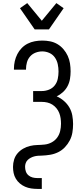

<svg xmlns="http://www.w3.org/2000/svg" viewBox="-20 -1005 540 1240"><path d="M221 215Q201 215 181 212Q161 209 142.5 201Q124 193 108.5 180Q93 167 82.5 149.5Q72 132 68 112.5Q64 93 64 73Q64 49 71 26Q78 3 93.5 -15Q109 -33 130 -45Q151 -57 174.5 -62.5Q198 -68 221.5 -68.5Q245 -69 268.5 -71.5Q292 -74 313.5 -85.5Q335 -97 349 -116Q363 -135 368.5 -158.5Q374 -182 374 -206Q374 -223 371.5 -241Q369 -259 362.5 -275.5Q356 -292 344.5 -306Q333 -320 318 -329.5Q303 -339 285.5 -343Q268 -347 250 -347H194V-417H250Q274 -417 296.5 -426Q319 -435 333.5 -453.5Q348 -472 353 -495.5Q358 -519 358 -543Q358 -567 353 -590.5Q348 -614 334.5 -633.5Q321 -653 299 -663Q277 -673 253 -673Q231 -673 210 -665Q189 -657 174.5 -640.5Q160 -624 154 -602.5Q148 -581 148 -559V-555H70V-561Q70 -586 75.5 -610Q81 -634 92 -655.5Q103 -677 120 -694.5Q137 -712 158.5 -723Q180 -734 204.5 -738.5Q229 -743 253 -743Q279 -743 304 -738Q329 -733 351 -720Q373 -707 390 -687Q407 -667 417.5 -644Q428 -621 432 -595.5Q436 -570 436 -544Q436 -520 432 -495.5Q428 -471 416.5 -449Q405 -427 386.5 -410Q368 -393 346 -383Q371 -372 392.5 -353.5Q414 -335 428 -311Q442 -287 447 -259Q452 -231 452 -204Q452 -176 447.5 -149Q443 -122 430.5 -98Q418 -74 399 -54Q380 -34 355.5 -22Q331 -10 304 -5.5Q277 -1 250 0Q237 0 225 1Q213 2 201.5 5Q190 8 178.5 14Q167 20 158.5 28.5Q150 37 146 48.5Q142 60 142 72Q142 88 147 102.5Q152 117 163.5 127Q175 137 190 141Q205 145 221 145H250V215ZM204 -815 109 -952 156 -985 250 -871 344 -985 391 -952 296 -815Z"/></svg>

Font: Iosevka Custom
Style: Regular
Weight: 400
Monospace: yes
Designer: Belleve Invis
Foundry: Belleve Invis
Version: Version 32.5.0; ttfautohint (v1.8.4)